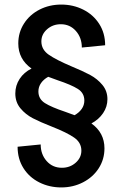

<svg xmlns="http://www.w3.org/2000/svg" viewBox="-20 -736 537 840"><path d="M57 -94 158 -104Q158 -61 184 -31.5Q210 -2 251 -2Q286 -2 311 -24Q336 -46 336 -77Q336 -112 304.5 -134Q273 -156 207 -182Q156 -202 124 -218.5Q92 -235 69.5 -262Q47 -289 47 -327Q47 -362 66 -391Q85 -420 118 -436Q60 -477 60 -546Q60 -594 85 -633Q110 -672 153 -694Q196 -716 248 -716Q300 -716 344 -694Q388 -672 414 -631.5Q440 -591 440 -538L338 -528Q338 -571 312 -600.5Q286 -630 246 -630Q211 -630 186 -608Q161 -586 161 -555Q161 -519 193.5 -496.5Q226 -474 292 -446Q343 -425 374.5 -408Q406 -391 428 -364.5Q450 -338 450 -302Q450 -269 431 -241Q412 -213 380 -196Q437 -155 437 -87Q437 -39 412 0Q387 39 343.5 61.5Q300 84 248 84Q196 84 152 62Q108 40 82.5 -0.5Q57 -41 57 -94ZM265 -247 306 -232Q326 -243 337.5 -259.5Q349 -276 349 -296Q349 -329 320.5 -347Q292 -365 232 -385L191 -400Q171 -389 159.5 -372.5Q148 -356 148 -336Q148 -303 176.5 -285Q205 -267 265 -247Z"/></svg>

Font: MedMera Sans Display
Style: Regular
Weight: 500
Designer: Kasper Nordkvist
Foundry: UNCUT.wtf
Version: Version 1.300